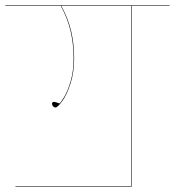

<svg xmlns="http://www.w3.org/2000/svg" viewBox="-30 -700 656 720"><path d="M606 -678H464V0H28V-2H462V-678H200Q226 -630 237 -582.5Q248 -535 248 -481Q248 -429 234.5 -387Q221 -345 203.5 -321Q186 -297 178 -297Q173 -297 169 -301.5Q165 -306 165 -311Q165 -318 174 -318Q177 -318 193 -312Q197 -314 210.5 -336Q224 -358 235 -395.5Q246 -433 246 -481Q246 -534 235 -582Q224 -630 198 -678H-10V-680H606Z"/></svg>

Font: FiraGO Two
Style: Regular
Weight: 100
Designer: bBox Type
Foundry: bBox Type GmbH
Version: Version 1.001